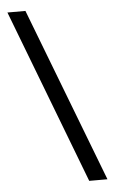

<svg xmlns="http://www.w3.org/2000/svg" viewBox="-54 -771 502 839"><g transform="rotate(-5 197.0 -352.0)"><path d="M303 30 11 -734H90L383 30Z"/></g></svg>

Font: CBA Beacon Sans
Style: Regular
Weight: 400
Designer: Wei Huang
Foundry: Wei Huang
Version: Version 1.002